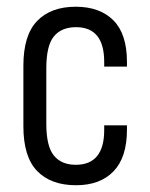

<svg xmlns="http://www.w3.org/2000/svg" viewBox="-20 -545 449 573"><path d="M49.8 -168V-349.1Q49.8 -439.9 90.8 -482.4Q131.8 -524.9 206.1 -524.9Q278.3 -524.9 318.8 -483.9Q358.9 -443.4 358.9 -359.9V-346.2H291V-359.9Q291 -463.9 207 -463.9Q163.1 -463.9 140.6 -436Q118.2 -408.7 118.2 -340.8V-175.8Q118.2 -108.4 140.6 -81.1Q163.1 -53.2 206.1 -53.2Q291 -53.2 291 -157.2V-170.9H358.9V-158.2Q358.9 -75.2 318.8 -33.7Q278.8 7.8 207 7.8Q131.8 7.8 90.8 -34.7Q49.8 -77.1 49.8 -168Z"/></svg>

Font: D-DIN Condensed
Style: Regular
Weight: 400
Width: 3
Designer: Charles Nix
Foundry: Datto Inc.
Version: Version 1.00